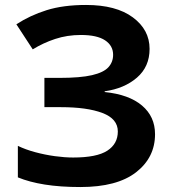

<svg xmlns="http://www.w3.org/2000/svg" viewBox="-20 -744 688 774"><path d="M583 -547Q583 -475 532 -431Q481 -387 402 -376V-373Q500 -363 552.5 -318.5Q605 -274 605 -203Q605 -109 528.5 -49.5Q452 10 304 10Q223 10 160.5 0Q98 -10 52 -29V-156Q83 -141 122 -130.5Q161 -120 201 -114.5Q241 -109 275 -109Q370 -109 412.5 -136.5Q455 -164 455 -214Q455 -265 393 -288.5Q331 -312 226 -312H159V-430H219Q304 -430 351 -441Q398 -452 417 -473Q436 -494 436 -523Q436 -560 403.5 -581.5Q371 -603 306 -603Q251 -603 202.5 -587Q154 -571 112 -545L46 -646Q101 -682 168 -703Q235 -724 327 -724Q448 -724 515.5 -674Q583 -624 583 -547Z"/></svg>

Font: Noto IKEA Arabic
Style: Bold
Weight: 700
Designer: Monotype Design Team
Foundry: Monotype Imaging Inc.
Version: Version 1.200